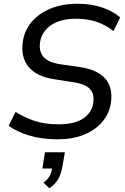

<svg xmlns="http://www.w3.org/2000/svg" viewBox="-20 -734 668 1024"><path d="M286 9Q203 9 136.5 -11Q70 -31 26 -63L63 -137Q111 -107 165 -89Q219 -71 292 -71Q378 -71 424 -102.5Q470 -134 477 -184Q485 -231 460.5 -258.5Q436 -286 368 -296L272 -311Q175 -325 132 -378Q89 -431 102 -513Q111 -573 149.5 -618Q188 -663 250 -688.5Q312 -714 394 -714Q466 -714 525 -694Q584 -674 621 -641L585 -568Q546 -600 497 -617Q448 -634 384 -634Q304 -634 254 -601Q204 -568 194 -511Q186 -462 211 -431.5Q236 -401 304 -391L402 -377Q500 -363 542 -314Q584 -265 571 -182Q562 -127 525 -83.5Q488 -40 427.5 -15.5Q367 9 286 9ZM243 270 212 240Q239 219 247.5 199.5Q256 180 260 153L280 165H206L220 78H326L314 148Q308 188 292.5 217.5Q277 247 243 270Z"/></svg>

Font: Mulish ExtraLight Medium
Style: Italic
Weight: 500
Italic angle: -9°
Version: Version 3.603